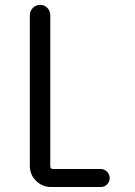

<svg xmlns="http://www.w3.org/2000/svg" viewBox="-20 -750 540 770"><path d="M184.6 0Q149.4 0 124.5 -24.9Q99.6 -49.8 99.6 -85V-689.5Q99.6 -706.1 111.8 -718.3Q124 -730.5 141.1 -730.5Q158.2 -730.5 169.9 -718.3Q181.6 -706.1 181.6 -689.5V-83Q181.6 -72.3 193.4 -72.3H383.8Q398.4 -72.3 409.2 -61.5Q419.9 -50.8 419.9 -36.1Q419.9 -21.5 409.7 -10.7Q399.4 0 383.8 0Z"/></svg>

Font: Rounded-X Mgen+ 1m regular
Style: Regular
Weight: 400
Designer: [Source Han Sans]
Ryoko NISHIZUKA  (kana & ideographs); Paul D. Hunt (Latin, Greek & Cyrillic); Wenlong ZHANG  (bopomofo
Version: Version 1.059.20150602